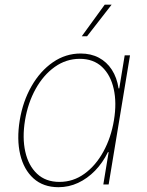

<svg xmlns="http://www.w3.org/2000/svg" viewBox="-20 -780 622 812"><path d="M227.5 11.7Q163.1 11.7 121.8 -25.4Q80.6 -62.5 65.4 -126.7Q50.3 -190.9 63.5 -271.5Q76.7 -351.6 113.3 -415.5Q149.9 -479.5 203.6 -516.6Q257.3 -553.7 321.3 -553.7Q364.7 -553.7 398.2 -535.9Q431.6 -518.1 453.1 -484.9Q474.6 -451.7 481.4 -406.2H484.4L507.3 -545.9H529.8L439.5 0H417L439.5 -136.7H436.5Q414.6 -91.8 382.1 -58.3Q349.6 -24.9 310.3 -6.6Q271 11.7 227.5 11.7ZM231.4 -10.7Q289.6 -10.7 337.2 -45.2Q384.8 -79.6 417.2 -138.7Q449.7 -197.8 461.9 -271.5Q474.1 -345.2 460.9 -404.1Q447.8 -462.9 411.4 -497.1Q375 -531.2 317.4 -531.2Q259.8 -531.2 211.7 -497.1Q163.6 -462.9 130.9 -404.1Q98.1 -345.2 85.9 -271.5Q73.7 -197.8 86.9 -138.7Q100.1 -79.6 136.7 -45.2Q173.3 -10.7 231.4 -10.7ZM325.7 -626.5 422.9 -760.3H452.1L348.1 -626.5Z"/></svg>

Font: Inter Thin
Style: Italic
Weight: 250
Italic angle: -9.3988°
Designer: Rasmus Andersson
Foundry: rsms
Version: Version 4.001;git-66647c0bb